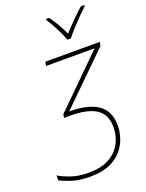

<svg xmlns="http://www.w3.org/2000/svg" viewBox="-174 -1032 859 1126"><g transform="rotate(-20 255.5 -469.0)"><path d="M189 10Q121 10 74.5 -5.5Q28 -21 4 -34V-65Q29 -49 76 -32Q123 -15 190 -15Q254 -15 297 -33.5Q340 -52 366 -81.5Q392 -111 403.5 -147Q415 -183 415 -217Q415 -297 361 -332Q307 -367 198 -367H161L165 -389L469 -689H166L171 -714H511L505 -689L202 -392Q319 -392 380.5 -350.5Q442 -309 442 -217Q442 -180 429 -140Q416 -100 387 -66Q358 -32 309.5 -11Q261 10 189 10ZM336 -791Q329 -812 316 -839.5Q303 -867 288 -894.5Q273 -922 259 -942L261 -948H279Q300 -920 319.5 -886Q339 -852 352 -823Q378 -852 412 -886Q446 -920 477 -948H500L499 -942Q478 -922 451 -894.5Q424 -867 399 -839.5Q374 -812 358 -791Z"/></g></svg>

Font: Noto Sans Thin
Style: Italic
Weight: 100
Italic angle: -12°
Designer: Monotype Design Team
Foundry: Monotype Imaging Inc.
Version: Version 2.013; ttfautohint (v1.8.4.7-5d5b)